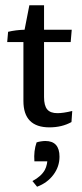

<svg xmlns="http://www.w3.org/2000/svg" viewBox="-20 -477 311 728"><path d="M167.5 5.9Q68.8 5.9 68.8 -94.2V-329.6L73.2 -364.3L91.3 -457H147V-108.9Q147 -76.7 158.9 -62.3Q170.9 -47.9 197.8 -47.9Q219.7 -47.9 253.9 -56.2L251 -14.2Q214.8 5.9 167.5 5.9ZM7.3 -317.4 10.7 -356.4Q39.1 -363.3 73.2 -364.3H252L248 -317.4ZM120.6 231 103 209.5Q136.2 191.9 149.9 167.5Q160.6 147.9 160.6 114.7L181.2 134.8H110.4Q107.4 95.2 118.7 63Q125.5 60.5 135 59.1Q144.5 57.6 151.9 57.6Q205.6 57.6 205.6 117.2Q205.6 154.8 182.6 185.5Q159.7 216.3 120.6 231Z"/></svg>

Font: Markazi Text
Style: Regular
Weight: 400
Designer: Borna Izadpanah (Arabic designer), Fiona Ross (Arabic design director) and Florian Runge (Latin designer)
Foundry: Borna Izadpanah and Florian Runge
Version: Version 1.000